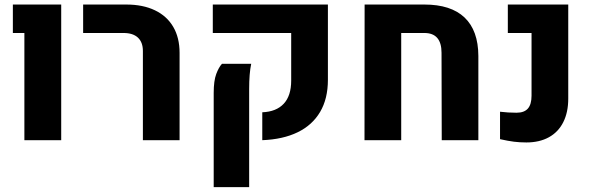

<svg xmlns="http://www.w3.org/2000/svg" viewBox="-20 -606 2556 830"><path d="M85.4 -463.4H35.6V-586.4H244.6V0H85.4Z M597.7 -385.7Q597.7 -423.3 576.2 -443.4Q554.7 -463.4 514.2 -463.4H339.4V-586.4H525.9Q597.7 -586.4 649.7 -561.5Q701.7 -536.6 729 -489.7Q756.3 -442.9 756.3 -377.4V0H597.7Z M1113.8 -120.6Q1174.3 -123 1206.5 -157.5Q1238.8 -191.9 1238.8 -257.8V-463.4H899.9V-586.4H1397.5V-260.7Q1397.5 -179.2 1363.8 -122.1Q1330.1 -64.9 1266.6 -34.2Q1203.1 -3.4 1113.8 0ZM903.8 -204.1Q903.8 -256.8 914.8 -286.1Q925.8 -315.4 939.5 -330.1H1065.9Q1057.1 -288.6 1057.1 -221.2V203.1H903.8Z M1556.2 -586.4H1814.5Q1929.2 -586.4 1988.3 -530.3Q2047.4 -474.1 2047.9 -364.3V0H1889.6L1888.7 -377.9Q1888.7 -463.4 1814.5 -463.4H1714.4V0H1555.7Z M2141.6 -4.4V-123Q2176.8 -118.7 2212.9 -118.7Q2246.1 -118.7 2262 -136.7Q2277.8 -154.8 2277.8 -192.4V-463.4H2175.3V-586.4H2436.5V-179.7Q2436.5 -120.6 2415 -77.9Q2393.6 -35.2 2352.8 -12.7Q2312 9.8 2255.4 9.8Q2227.1 9.8 2201.7 6.6Q2176.3 3.4 2141.6 -4.4Z"/></svg>

Font: Heebo ExtraBold
Style: Regular
Weight: 800
Designer: Oded Ezer
Foundry: Meir Sadan
Version: Version 2.001; ttfautohint (v1.5.14-ce02) -l 8 -r 50 -G 200 